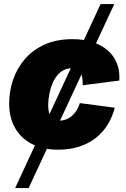

<svg xmlns="http://www.w3.org/2000/svg" viewBox="-20 -748 640 972"><path d="M56.6 204.1 489.3 -727.5H558.6L125 204.1ZM274.4 9.8Q196.8 9.8 141.1 -19.3Q85.4 -48.3 55.9 -100.8Q26.4 -153.3 26.4 -224.1Q26.4 -285.6 46.1 -344Q65.9 -402.3 106 -449Q146 -495.6 206.3 -522.7Q266.6 -549.8 346.7 -549.8Q403.3 -549.8 448.2 -535.2Q493.2 -520.5 524.9 -493.2Q556.6 -465.8 572 -427Q587.4 -388.2 584 -340.3L398.9 -316.4Q398.9 -337.4 396.7 -353.3Q394.5 -369.1 388.7 -380.4Q382.8 -391.6 372.3 -397.2Q361.8 -402.8 345.7 -402.8Q312.5 -402.8 288.8 -384.5Q265.1 -366.2 251 -336.9Q236.8 -307.6 230.5 -275.4Q224.1 -243.2 224.1 -215.3Q224.1 -189.5 230.2 -171.9Q236.3 -154.3 249.3 -145.8Q262.2 -137.2 281.7 -137.2Q297.9 -137.2 313.5 -143.1Q329.1 -148.9 342.8 -160.2Q356.4 -171.4 367.2 -188.2Q377.9 -205.1 384.3 -226.1L561 -202.6Q548.3 -153.8 523.4 -114.5Q498.5 -75.2 461.9 -47.4Q425.3 -19.5 378.2 -4.9Q331.1 9.8 274.4 9.8Z"/></svg>

Font: Inter 16pt Black
Style: Italic
Weight: 900
Italic angle: -9.3988°
Version: Version 4.001;git-66647c0bb